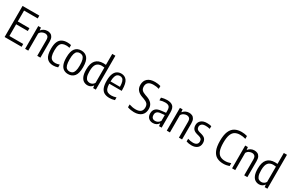

<svg xmlns="http://www.w3.org/2000/svg" viewBox="196 -2379 6001 3960"><g transform="rotate(30 3197.0 -399.0)"><path d="M72 0V-740H471.5V-672.5H147V-413.5H424.5V-346H147V-67.5H476.5V0Z M560 0V-542.5H623.5L629.5 -482H634.5Q661 -515 697.8 -533Q734.5 -551 778 -551Q819.5 -551 852.5 -535Q885.5 -519 904.8 -481.5Q924 -444 924 -379V0H849V-374.5Q849 -436 823.8 -459.2Q798.5 -482.5 758 -482.5Q728.5 -482.5 693 -466.5Q657.5 -450.5 635 -410.5V0Z M1229.5 9.5Q1129 9.5 1075 -54.2Q1021 -118 1021 -271Q1021 -374 1048 -435.2Q1075 -496.5 1126.5 -523.8Q1178 -551 1251.5 -551Q1273 -551 1296 -548.5Q1319 -546 1341.5 -540.5V-475Q1319 -480.5 1298 -482.8Q1277 -485 1262.5 -485Q1207 -485 1170.8 -466Q1134.5 -447 1117 -401Q1099.5 -355 1099.5 -273.5Q1099.5 -190 1115.8 -142.5Q1132 -95 1164 -75.5Q1196 -56 1244 -56Q1264.5 -56 1288.5 -60.8Q1312.5 -65.5 1341.5 -75.5V-10Q1312.5 0 1284.5 4.8Q1256.5 9.5 1229.5 9.5Z M1585.5 9.5Q1524.5 9.5 1479.5 -18.5Q1434.5 -46.5 1410 -108.2Q1385.5 -170 1385.5 -270.5Q1385.5 -422 1439 -486.5Q1492.5 -551 1585.5 -551Q1677.5 -551 1731.8 -486Q1786 -421 1786 -271Q1786 -119.5 1732.2 -55Q1678.5 9.5 1585.5 9.5ZM1585.5 -51.5Q1623.5 -51.5 1651 -70.2Q1678.5 -89 1693.5 -136.2Q1708.5 -183.5 1708.5 -269Q1708.5 -356 1693.2 -404Q1678 -452 1650.5 -471Q1623 -490 1585.5 -490Q1548 -490 1520.5 -471.2Q1493 -452.5 1478 -405.2Q1463 -358 1463 -272.5Q1463 -185.5 1477.8 -137.5Q1492.5 -89.5 1520.2 -70.5Q1548 -51.5 1585.5 -51.5Z M2047 9.5Q1998 9.5 1956.2 -15.5Q1914.5 -40.5 1889.2 -99.5Q1864 -158.5 1864 -260.5Q1864 -409.5 1926.2 -480Q1988.5 -550.5 2110 -550.5Q2138 -550.5 2169 -547V-808H2244V0H2179.5L2174 -55H2169Q2152 -28 2120.8 -9.2Q2089.5 9.5 2047 9.5ZM2065 -56.5Q2095 -56.5 2123.8 -72.2Q2152.5 -88 2169 -118.5V-483Q2139 -488.5 2105 -488.5Q2026 -488.5 1983.8 -439Q1941.5 -389.5 1941.5 -267.5Q1941.5 -181.5 1957.8 -135.8Q1974 -90 2002 -73.2Q2030 -56.5 2065 -56.5Z M2570.5 9.5Q2495.5 9.5 2445.5 -18Q2395.5 -45.5 2370.5 -107.2Q2345.5 -169 2345.5 -272Q2345.5 -371.5 2369.5 -433Q2393.5 -494.5 2436.8 -522.8Q2480 -551 2537.5 -551Q2622.5 -551 2670.5 -486.5Q2718.5 -422 2718.5 -270.5V-245H2422.5Q2424 -172.5 2441.2 -131Q2458.5 -89.5 2492.5 -72Q2526.5 -54.5 2578.5 -54.5Q2627.5 -54.5 2694 -74.5V-10Q2659.5 0.5 2629.8 5Q2600 9.5 2570.5 9.5ZM2537.5 -494.5Q2505 -494.5 2479.2 -477.8Q2453.5 -461 2438.5 -418.5Q2423.5 -376 2422.5 -299H2646Q2645 -376 2631.2 -418.5Q2617.5 -461 2593.5 -477.8Q2569.5 -494.5 2537.5 -494.5Z M3154 9.5Q3119 9.5 3078 2.8Q3037 -4 3000.5 -17.5V-84.5Q3081 -57.5 3155 -57.5Q3313 -57.5 3313 -192Q3313 -248.5 3283.8 -279.8Q3254.5 -311 3184.5 -335L3150 -347Q3074 -373 3031.8 -421Q2989.5 -469 2989.5 -547.5Q2989.5 -641.5 3049.5 -695.5Q3109.5 -749.5 3226.5 -749.5Q3260.5 -749.5 3296.5 -744.5Q3332.5 -739.5 3360 -730.5V-663.5Q3328 -673.5 3295.8 -678Q3263.5 -682.5 3230.5 -682.5Q3145 -682.5 3106 -648.2Q3067 -614 3067 -553Q3067 -499 3094.2 -468.8Q3121.5 -438.5 3188 -415.5L3223 -403.5Q3303.5 -376 3347 -327.5Q3390.5 -279 3390.5 -198.5Q3390.5 -99.5 3328.8 -45Q3267 9.5 3154 9.5Z M3604.5 9Q3540 9 3499.5 -29.5Q3459 -68 3459 -138Q3459 -210.5 3501.8 -251Q3544.5 -291.5 3636.5 -300L3738 -311V-366Q3738 -436.5 3707.8 -461.8Q3677.5 -487 3616.5 -487Q3589.5 -487 3556.2 -481.8Q3523 -476.5 3490 -465V-529.5Q3519.5 -539.5 3557.2 -545.2Q3595 -551 3627.5 -551Q3718.5 -551 3765 -509.8Q3811.5 -468.5 3811.5 -363V0H3749L3743 -59.5H3738Q3715 -24.5 3680.8 -7.8Q3646.5 9 3604.5 9ZM3534.5 -147Q3534.5 -98 3558.2 -75Q3582 -52 3625 -52Q3653 -52 3683.5 -66.2Q3714 -80.5 3738 -119V-258L3642 -248Q3534.5 -237.5 3534.5 -147Z M3934 0V-542.5H3997.5L4003.5 -482H4008.5Q4035 -515 4071.8 -533Q4108.5 -551 4152 -551Q4193.5 -551 4226.5 -535Q4259.5 -519 4278.8 -481.5Q4298 -444 4298 -379V0H4223V-374.5Q4223 -436 4197.8 -459.2Q4172.5 -482.5 4132 -482.5Q4102.5 -482.5 4067 -466.5Q4031.5 -450.5 4009 -410.5V0Z M4523.5 9.5Q4458.5 9.5 4400 -11V-75Q4464.5 -54 4522.5 -54Q4580 -54 4609.2 -77.8Q4638.5 -101.5 4638.5 -146Q4638.5 -185 4619.8 -204.8Q4601 -224.5 4565 -235L4510.5 -249.5Q4445 -267.5 4416.8 -303.5Q4388.5 -339.5 4388.5 -396Q4388.5 -463.5 4437.2 -507.2Q4486 -551 4577.5 -551Q4607.5 -551 4633.2 -547.8Q4659 -544.5 4683 -539V-474.5Q4655.5 -481.5 4631.8 -484.5Q4608 -487.5 4580.5 -487.5Q4516.5 -487.5 4488 -461Q4459.5 -434.5 4459.5 -397.5Q4459.5 -362.5 4477 -342.5Q4494.5 -322.5 4531 -312.5L4585.5 -298Q4654.5 -279 4682 -242.5Q4709.5 -206 4709.5 -148.5Q4709.5 -74.5 4660.2 -32.5Q4611 9.5 4523.5 9.5Z M5280.5 9.5Q5190.5 9.5 5125.2 -26.2Q5060 -62 5024.8 -144.8Q4989.5 -227.5 4989.5 -368.5Q4989.5 -507 5025 -590.8Q5060.5 -674.5 5127.2 -712Q5194 -749.5 5288.5 -749.5Q5356.5 -749.5 5422 -730.5V-663Q5387 -674 5355.2 -678.2Q5323.5 -682.5 5290 -682.5Q5218.5 -682.5 5169.2 -654Q5120 -625.5 5094.5 -557.5Q5069 -489.5 5069 -370.5Q5069 -249 5094.8 -180.8Q5120.5 -112.5 5169.2 -85Q5218 -57.5 5287 -57.5Q5320.5 -57.5 5352.8 -63.8Q5385 -70 5422 -83V-15.5Q5393 -5 5356.5 2.2Q5320 9.5 5280.5 9.5Z M5489 0V-542.5H5552.5L5558.5 -482H5563.5Q5590 -515 5626.8 -533Q5663.5 -551 5707 -551Q5748.5 -551 5781.5 -535Q5814.5 -519 5833.8 -481.5Q5853 -444 5853 -379V0H5778V-374.5Q5778 -436 5752.8 -459.2Q5727.5 -482.5 5687 -482.5Q5657.5 -482.5 5622 -466.5Q5586.5 -450.5 5564 -410.5V0Z M6133 9.5Q6084 9.5 6042.2 -15.5Q6000.5 -40.5 5975.2 -99.5Q5950 -158.5 5950 -260.5Q5950 -409.5 6012.2 -480Q6074.5 -550.5 6196 -550.5Q6224 -550.5 6255 -547V-808H6330V0H6265.5L6260 -55H6255Q6238 -28 6206.8 -9.2Q6175.5 9.5 6133 9.5ZM6151 -56.5Q6181 -56.5 6209.8 -72.2Q6238.5 -88 6255 -118.5V-483Q6225 -488.5 6191 -488.5Q6112 -488.5 6069.8 -439Q6027.5 -389.5 6027.5 -267.5Q6027.5 -181.5 6043.8 -135.8Q6060 -90 6088 -73.2Q6116 -56.5 6151 -56.5Z"/></g></svg>

Font: Encode Sans Cnd
Style: Regular
Weight: 400
Width: 3
Designer: Multiple Designers
Foundry: Impallari Type
Version: Version 3.002; ttfautohint (v1.8.3) -l 8 -r 50 -G 200 -x 14 